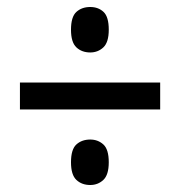

<svg xmlns="http://www.w3.org/2000/svg" viewBox="-20 -632 515 549"><path d="M238 -482Q214 -482 198.5 -496.5Q183 -511 183 -547Q183 -584 198.5 -598Q214 -612 238 -612Q261 -612 276 -598Q291 -584 291 -547Q291 -511 275.5 -496.5Q260 -482 238 -482ZM37 -396H438V-319H37ZM238 -103Q214 -103 198.5 -117.5Q183 -132 183 -168Q183 -205 198.5 -219Q214 -233 238 -233Q260 -233 275.5 -219Q291 -205 291 -168Q291 -132 275.5 -117.5Q260 -103 238 -103Z"/></svg>

Font: Noto Serif Sinhala ExtraCondensed Black
Style: Regular
Weight: 900
Width: 2
Designer: Jelle Bosma - Monotype Design Team
Foundry: Monotype Imaging Inc.
Version: Version 2.007; ttfautohint (v1.8.4.7-5d5b)